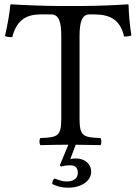

<svg xmlns="http://www.w3.org/2000/svg" viewBox="-20 -673 637 893"><path d="M309 96C332 96 342 110 342 131C342 157 321 171 291 171C271 171 260 167 233 157C226 164 223 171 223 183C248 194 265 200 297 200C358 200 404 169 404 126C404 88 373 64 333 64C324 64 315 65 307 67L332 0.1C366.3 0.4 406.8 1.2 447 2C453 -4 453 -25 447 -31C367 -34 350 -39 350 -122V-504C350 -568 360 -606 396 -606H418C493 -606 540 -580 557 -503C568 -503 582 -504 591 -508C584 -554 579 -605 578 -650C578 -651 576 -653 575 -653C541 -650 430 -645 351 -645H265C188 -645 70 -650 32 -653C30 -653 28 -651 28 -650C24 -605 14 -553 3 -505C13 -501 25 -500 37 -500C57 -580 103 -606 169 -606H218C255 -606 265 -568 265 -507V-122C265 -39 248 -34 168 -31C162 -25 162 -4 168 2C213 1.1 259.6 0.1 298 0L258 96L264 102C280 97 290 96 309 96Z"/></svg>

Font: Libertinus Math
Style: Regular
Weight: 400
Designer: Philipp H. Poll
Foundry: Khaled Hosny
Version: Version 6.2